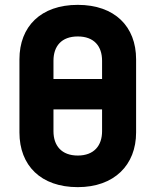

<svg xmlns="http://www.w3.org/2000/svg" viewBox="-20 -760 640 790"><path d="M300 10C450 10 540 -81 540 -215V-516C540 -651 452 -740 300 -740C148 -740 60 -651 60 -516V-215C60 -79 148 10 300 10ZM200 -435V-510C200 -570 233 -610 300 -610C367 -610 400 -570 400 -510V-435ZM300 -120C233 -120 200 -161 200 -220V-310H400V-220C400 -161 367 -120 300 -120Z"/></svg>

Font: JetBrains Mono ExtraBold
Style: Regular
Weight: 800
Monospace: yes
Designer: Philipp Nurullin, Konstantin Bulenkov
Foundry: JetBrains
Version: Version 2.305